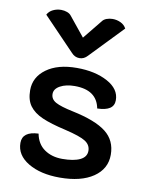

<svg xmlns="http://www.w3.org/2000/svg" viewBox="-86 -825 685 896"><g transform="rotate(10 256.0 -377.0)"><path d="M51 -119Q51 -173 127 -176Q136 -128 171 -103.5Q206 -79 256 -79Q310 -79 340 -93.5Q370 -108 370 -137Q370 -165 344.5 -181.5Q319 -198 247 -215Q176 -231 135 -249Q94 -267 73.5 -295Q53 -323 53 -369Q53 -431 106.5 -470Q160 -509 250 -509Q337 -509 396 -477Q455 -445 455 -392Q455 -366 435.5 -353Q416 -340 376 -339Q360 -424 255 -424Q214 -424 186.5 -409Q159 -394 159 -370Q159 -345 183.5 -331.5Q208 -318 266 -306Q376 -283 426 -244Q476 -205 476 -137Q476 -70 418 -30.5Q360 9 259 9Q168 9 109.5 -26Q51 -61 51 -119ZM326 -743Q333 -753 346.5 -758Q360 -763 375 -763Q395 -763 413 -754.5Q431 -746 440 -729L291 -574Q275 -556 253 -556Q231 -556 215 -574L66 -729Q75 -746 93 -754.5Q111 -763 131 -763Q146 -763 159.5 -758Q173 -753 180 -743L253 -653Z"/></g></svg>

Font: K2D SemiBold
Style: Regular
Weight: 600
Designer: Katatrad Aksorn Co.,Ltd.
Foundry: Cadson Demak Co.,Ltd.
Version: Version 1.000; ttfautohint (v1.6)